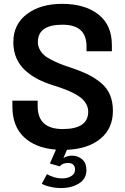

<svg xmlns="http://www.w3.org/2000/svg" viewBox="-20 -768 651 998"><path d="M355 41Q384.8 41 407 60.1Q429.2 79.1 429.2 116.2Q429.2 161.6 390.6 185.5Q352.1 209.5 297.4 209.5Q268.6 209.5 238.8 202.4Q209 195.3 197.3 186.5L224.1 137.2Q235.4 144.5 257.6 151.9Q279.8 159.2 302.7 159.2Q332 159.2 351.1 147Q370.1 134.8 370.1 113.3Q370.1 96.2 360.4 87.6Q350.6 79.1 334.5 79.1Q303.7 79.1 290.5 96.7L239.3 82L271 9.8Q164.6 1.5 104.5 -55.4Q44.4 -112.3 44.4 -213.9V-244.6H175.8V-216.3Q175.8 -97.2 305.7 -97.2Q438.5 -97.2 438.5 -187.5Q438.5 -207.5 429.4 -224.9Q420.4 -242.2 405.5 -255.6Q390.6 -269 366.7 -281.5Q342.8 -293.9 317.9 -303.5Q293 -313 259.3 -323.7Q212.9 -337.9 177 -356.4Q141.1 -375 111.3 -401.9Q81.5 -428.7 65.4 -465.8Q49.3 -502.9 49.3 -548.8Q49.3 -641.6 119.9 -694.8Q190.4 -748 302.7 -748Q420.9 -748 491.2 -693.1Q561.5 -638.2 561.5 -534.2V-501.5H429.7V-527.8Q429.7 -639.6 304.7 -639.6Q176.8 -639.6 176.8 -549.3Q176.8 -529.3 185.8 -512Q194.8 -494.6 208.5 -482.2Q222.2 -469.7 246.6 -457.3Q271 -444.8 293.2 -436Q315.4 -427.2 350.6 -415.5Q404.3 -397.5 440.7 -379.2Q477.1 -360.8 507.3 -335Q537.6 -309.1 552.2 -273.7Q566.9 -238.3 566.9 -191.9Q566.9 -100.6 502.7 -47.4Q438.5 5.9 328.1 10.7L309.6 53.7Q329.1 41 355 41Z"/></svg>

Font: Epilogue SemiBold
Style: Regular
Weight: 600
Designer: Tyler Finck
Foundry: Etcetera Type Co
Version: Version 2.112